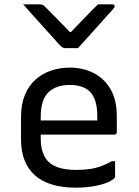

<svg xmlns="http://www.w3.org/2000/svg" viewBox="-20 -855 640 886"><path d="M340 -633Q325 -633 310 -633Q295 -633 280 -633Q273 -633 267 -637Q261 -641 248 -655Q241 -664 222 -684.5Q203 -705 179 -732Q155 -759 130.5 -786Q106 -813 87 -835Q105 -835 122.5 -835Q140 -835 159 -835Q170 -835 175.5 -833Q181 -831 188 -824Q201 -811 236.5 -775Q272 -739 323 -686L278 -707H330L286 -685Q338 -738 371.5 -773.5Q405 -809 432 -835H499Q503 -835 505 -834Q507 -833 508 -831Q509 -829 509 -826Q509 -822 505.5 -817.5Q502 -813 489 -798Q476 -785 456 -762Q436 -739 413 -714Q390 -689 370.5 -667Q351 -645 340 -633ZM303 -543Q362 -543 411 -518.5Q460 -494 489.5 -444.5Q519 -395 519 -318V-245Q519 -242 517.5 -239.5Q516 -237 514 -235.5Q512 -234 508 -234H249Q232 -234 215 -234Q198 -234 182 -234H152L139 -299H429Q429 -304 429 -309Q429 -314 429 -319Q429 -358 420.5 -386.5Q412 -415 394 -433Q378 -448 355 -455.5Q332 -463 303 -463Q238 -463 203 -428.5Q168 -394 168 -316V-211Q168 -189 172 -170.5Q176 -152 183.5 -137Q191 -122 202 -110Q222 -90 254.5 -80.5Q287 -71 330 -71Q366 -71 394 -75Q422 -79 446.5 -88Q471 -97 496 -111H511Q511 -93 511 -75Q511 -57 511 -40Q511 -38 510 -36Q509 -34 507 -32Q495 -20 468 -10Q441 0 405 5.5Q369 11 329 11Q268 11 220 -3.5Q172 -18 140.5 -46.5Q109 -75 93 -116Q77 -157 77 -211V-315Q77 -373 94.5 -416Q112 -459 143 -487Q174 -515 215 -529Q256 -543 303 -543Z"/></svg>

Font: RecMonoLinear Nerd Font Mono
Style: Regular
Weight: 400
Monospace: yes
Version: Version 1.085; ttfautohint (v1.8.4.7-5d5b);Nerd Fonts 3.2.1